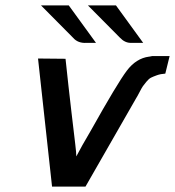

<svg xmlns="http://www.w3.org/2000/svg" viewBox="-20 -689 649 712"><path d="M121 -472 223 -471Q234 -367 244.5 -277.5Q255 -188 259 -155Q263 -122 263 -109Q281 -144 317 -205Q415 -380 450 -426.5Q485 -473 533 -479H534L544 -481H573H609L593 -416Q576 -415 562 -410Q548 -405 540 -401Q532 -397 523 -386Q514 -375 510 -369.5Q506 -364 497.5 -347.5Q489 -331 485 -325L297 3H173ZM132 -669H235L336 -530H301Q269 -528 251 -549ZM306 -669H410L511 -530H465Q443 -530 425 -549Z"/></svg>

Font: Coval
Style: Italic
Weight: 400
Foundry: Context Ltd
Version: Version 001.000